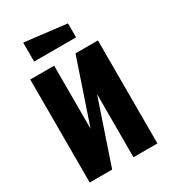

<svg xmlns="http://www.w3.org/2000/svg" viewBox="-180 -816 799 904"><g transform="rotate(-30 220.0 -363.5)"><path d="M404 0H274V-343L158 0H36V-560H166V-217L282 -560H404ZM322 -624H94V-727L322 -700Z"/></g></svg>

Font: Tektur Condensed SemiBold
Style: Regular
Weight: 600
Width: 3
Designer: Adam Jagosz
Foundry: Adam Jagosz
Version: Version 1.005;gftools[0.9.30]